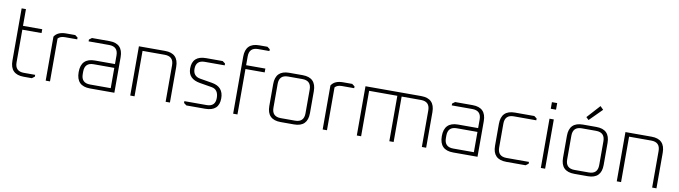

<svg xmlns="http://www.w3.org/2000/svg" viewBox="-35 -1358 6991 1977"><g transform="rotate(10 3460.5 -370.0)"><path d="M81 -143V-690H126V-515H327V-475H126V-133Q126 -40 219 -40H337V-21L309 0H224Q81 0 81 -143Z M454 0V-460Q488 -515 577 -515H672L700 -494V-475H572Q522 -475 499 -448V0Z M917 0Q773 0 773 -146Q773 -292 917 -292H1127V-382Q1127 -475 1034 -475H819V-494L847 -515H1030Q1172 -515 1172 -372V0ZM818 -133Q818 -40 911 -40H1127V-252H911Q818 -252 818 -159Z M1338 0V-515H1611Q1753 -515 1753 -372V0H1708V-382Q1708 -475 1615 -475H1383V0Z M1897 -21V-40H2129Q2220 -40 2220 -129Q2220 -219 2148 -231L2022 -252Q1897 -273 1897 -382Q1897 -515 2041 -515H2214L2242 -494V-475H2034Q1942 -475 1942 -386Q1942 -309 2018 -296L2144 -275Q2266 -255 2266 -134Q2266 0 2121 0H1925Z M2414 0V-597Q2414 -740 2557 -740H2642L2670 -719V-700H2552Q2459 -700 2459 -607V-515H2660V-475H2459V0Z M2767 -143V-372Q2767 -515 2910 -515H3050Q3192 -515 3192 -372V-143Q3192 0 3050 0H2910Q2767 0 2767 -143ZM2812 -133Q2812 -40 2905 -40H3054Q3147 -40 3147 -133V-382Q3147 -475 3054 -475H2905Q2812 -475 2812 -382Z M3350 0V-460Q3384 -515 3473 -515H3568L3596 -494V-475H3468Q3418 -475 3395 -448V0Z M3707 0V-515H4290Q4432 -515 4432 -372V0H4387V-382Q4387 -475 4294 -475H4092V0H4047V-475H3752V0Z M4714 0Q4570 0 4570 -146Q4570 -292 4714 -292H4924V-382Q4924 -475 4831 -475H4616V-494L4644 -515H4827Q4969 -515 4969 -372V0ZM4615 -133Q4615 -40 4708 -40H4924V-252H4708Q4615 -252 4615 -159Z M5127 -143V-372Q5127 -515 5270 -515H5472L5500 -494V-475H5265Q5172 -475 5172 -382V-133Q5172 -40 5265 -40H5500V-21L5472 0H5270Q5127 0 5127 -143Z M5626 -618V-687H5681V-618ZM5631 0V-515H5676V0Z M5838 -143V-372Q5838 -515 5981 -515H6121Q6263 -515 6263 -372V-143Q6263 0 6121 0H5981Q5838 0 5838 -143ZM5883 -133Q5883 -40 5976 -40H6125Q6218 -40 6218 -133V-382Q6218 -475 6125 -475H5976Q5883 -475 5883 -382ZM6002 -597 6126 -734 6159 -701 6029 -571Z M6425 0V-515H6698Q6840 -515 6840 -372V0H6795V-382Q6795 -475 6702 -475H6470V0Z"/></g></svg>

Font: Oxanium ExtraLight ExtraLight
Style: Regular
Weight: 250
Version: Version 2.000